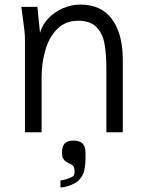

<svg xmlns="http://www.w3.org/2000/svg" viewBox="-20 -580 640 842"><path d="M80.5 -497.5 73.5 -550H144L155.5 -436Q165 -471 191.8 -499.2Q218.5 -527.5 256 -543.8Q293.5 -560 332.5 -560Q424 -560 471.2 -495.8Q518.5 -431.5 518.5 -318V0H446.5V-277Q446.5 -344 438.2 -388.8Q430 -433.5 403 -461.2Q376 -489 322.5 -489Q267 -489 231 -452.8Q195 -416.5 178.8 -360Q162.5 -303.5 162.5 -241V0H89.5V-402Q89.5 -425.5 87.2 -446.2Q85 -467 80.5 -497.5ZM294.5 196.5Q301.5 193.5 304.2 188.5Q307 183.5 307 172Q307 161 304.5 154Q302 147 294 142Q289.5 139 282 136Q272 131 266.2 126.8Q260.5 122.5 256.2 113.5Q252 104.5 252 89Q252 61.5 264 49Q276 36.5 302.5 36.5Q329.5 36.5 342.2 49.5Q355 62.5 355 91V112.5Q355 149.5 347.5 174.5Q341.5 194.5 325.5 210.5Q314 222.5 288 232.5Q275 237.5 263.5 239.8Q252 242 245 242V211.5Q260 209.5 273.2 205Q286.5 200.5 294.5 196.5Z"/></svg>

Font: JuliaMono Light
Style: Regular
Weight: 300
Monospace: yes
Designer: cormullion
Foundry: corm
Version: Version 0.054; ttfautohint (v1.8.4)